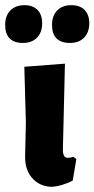

<svg xmlns="http://www.w3.org/2000/svg" viewBox="-46 -716 365 742"><path d="M49 -696Q81 -696 99 -677.5Q117 -659 117 -626Q117 -591 97 -570.5Q77 -550 43 -550Q-26 -550 -26 -620Q-26 -655 -6 -675.5Q14 -696 49 -696ZM230 -696Q263 -696 281 -677.5Q299 -659 299 -626Q299 -591 279 -570.5Q259 -550 225 -550Q155 -550 155 -620Q155 -655 175 -675.5Q195 -696 230 -696ZM157 6Q110 6 80.5 -25.5Q51 -57 51 -109L54 -243L48 -458L205 -470L197 -137Q197 -106 216 -106Q225 -106 238 -110L249 -101L235 -18Q196 2 157 6Z"/></svg>

Font: Alegreya Sans ExtraBold
Style: Regular
Weight: 800
Designer: Juan Pablo del Peral
Foundry: Huerta Tipografica
Version: Version 2.007